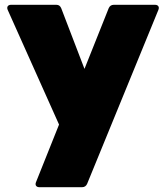

<svg xmlns="http://www.w3.org/2000/svg" viewBox="-20 -562 692 800"><path d="M322 218C332 218 339 213 343 204L640 -521C645 -533 639 -542 626 -542H454C444 -542 437 -537 433 -528L332 -275L235 -528C231 -537 225 -542 215 -542H26C13 -542 7 -533 12 -521L226 -43L130 197C125 209 131 218 144 218Z"/></svg>

Font: LINE Seed Sans TH Heavy
Style: Regular
Weight: 900
Designer: Dalton Maag Ltd | Thai characters by Cadson Demak Co.,Ltd.
Foundry: Dalton Maag Ltd
Version: Version 1.003